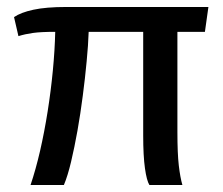

<svg xmlns="http://www.w3.org/2000/svg" viewBox="-20 -530 640 550"><path d="M67.5 0Q82.2 -43.5 94.8 -97.8Q107.2 -152 116.5 -210.9Q125.8 -269.8 131.4 -328.1Q137 -386.5 138.2 -438.8Q96.8 -438.8 74.4 -435.6Q52 -432.5 32.8 -426.5L20.2 -481Q39.2 -494.2 75.5 -502.1Q111.8 -510 170 -510H577L567 -438.8H488.2V-151.8Q488.2 -90.2 492.2 -55.9Q496.2 -21.5 502.5 0H408Q400.2 -12.5 395.2 -48Q390.2 -83.5 390.2 -142.2V-438.8H234Q232.8 -401.2 228.2 -353.9Q223.8 -306.5 217.1 -255.4Q210.5 -204.2 201.9 -155.6Q193.2 -107 183.6 -66.6Q174 -26.2 163 0Z"/></svg>

Font: Chivo Mono Medium
Style: Regular
Weight: 500
Monospace: yes
Designer: Hector Gatti
Foundry: Omnibus-Type
Version: Version 1.008